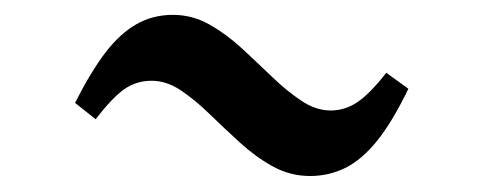

<svg xmlns="http://www.w3.org/2000/svg" viewBox="-20 -408 628 252"><path d="M387 -177Q361 -177 338.2 -189.5Q315.5 -202 295 -220.8Q274.5 -239.5 255.2 -258.2Q236 -277 217.2 -289.5Q198.5 -302 179 -302Q159 -302 143.2 -291Q127.5 -280 105.5 -251.5L78.5 -273Q99 -313.5 118.2 -338.8Q137.5 -364 159 -376.2Q180.5 -388.5 207 -388.5Q232.5 -388.5 255 -375.8Q277.5 -363 297.8 -344.2Q318 -325.5 337.2 -307Q356.5 -288.5 375.5 -275.8Q394.5 -263 414 -263Q433 -263 449.2 -274Q465.5 -285 487 -312.5L516 -291.5Q495 -248 474.8 -223Q454.5 -198 433 -187.5Q411.5 -177 387 -177Z"/></svg>

Font: Merriweather 96pt SemiBold
Style: Italic
Weight: 600
Italic angle: -7.8°
Version: Version 2.101